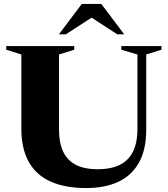

<svg xmlns="http://www.w3.org/2000/svg" viewBox="-20 -938 848 971"><path d="M675 -287V-662.5L593.5 -686.5V-705H796.5V-686.5L719.5 -662.5V-282Q719.5 -182.5 683.5 -117Q647.5 -51.5 579.5 -19.2Q511.5 13 416 13Q308.5 13 235.5 -20Q162.5 -53 125.2 -119.8Q88 -186.5 88 -287.5V-662.5L11.5 -686.5V-705H355.5V-686.5L278.5 -662.5V-283.5Q278.5 -214 300.5 -169.2Q322.5 -124.5 366 -103.2Q409.5 -82 474 -82Q538 -82 582.8 -102.8Q627.5 -123.5 651.2 -168.5Q675 -213.5 675 -287ZM420 -864H466.5L313 -764.5H278L393.5 -918H492.5L608 -764.5H573Z"/></svg>

Font: Newsreader 60pt
Style: Bold
Weight: 700
Designer: Hugues Gentile
Foundry: Production Type
Version: Version 1.003